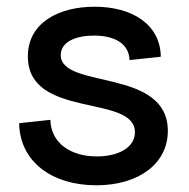

<svg xmlns="http://www.w3.org/2000/svg" viewBox="-20 -536 562 572"><path d="M267 16C394 16 480 -49 480 -146C480 -335 161 -269 161 -372C161 -412 207 -430 260 -430C319 -430 364 -408 366 -357L459 -367C458 -463 374 -516 262 -516C156 -516 63 -469 63 -368C63 -180 382 -257 382 -142C382 -95 330 -70 269 -70C191 -70 132 -109 130 -179L37 -169C39 -54 135 16 267 16Z"/></svg>

Font: Uncut Sans Medium
Style: Regular
Weight: 500
Designer: Kasper Nordkvist
Foundry: UNCUT.wtf
Version: Version 1.304;Glyphs 3.2 (3246)